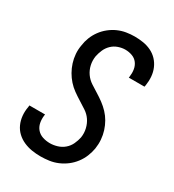

<svg xmlns="http://www.w3.org/2000/svg" viewBox="-182 -845 863 955"><g transform="rotate(30 250.0 -367.5)"><path d="M200 8Q174 8 149.5 4Q125 0 102.5 -10Q80 -20 62.5 -36.5Q45 -53 35 -75Q25 -97 22.5 -122.5Q20 -148 25 -174L26 -184H116L115 -178Q112 -156 116 -135.5Q120 -115 133 -100Q146 -85 166 -78.5Q186 -72 208 -72Q228 -72 249.5 -78.5Q271 -85 288 -99.5Q305 -114 314.5 -134.5Q324 -155 328 -175Q332 -201 326 -226Q320 -251 306.5 -270.5Q293 -290 272.5 -303.5Q252 -317 231 -330Q210 -343 190.5 -357Q171 -371 155 -389Q139 -407 127 -428Q115 -449 107.5 -472.5Q100 -496 98 -521.5Q96 -547 101 -573Q104 -596 113 -619Q122 -642 137 -662.5Q152 -683 172 -699Q192 -715 214.5 -725Q237 -735 261 -739Q285 -743 309 -743Q334 -743 358.5 -739Q383 -735 404.5 -724.5Q426 -714 442 -697Q458 -680 467.5 -658Q477 -636 479 -611Q481 -586 477 -561L475 -551H385L386 -557Q389 -578 386 -598Q383 -618 371.5 -633.5Q360 -649 341 -656Q322 -663 301 -663Q282 -663 261.5 -656Q241 -649 225.5 -634Q210 -619 201.5 -599.5Q193 -580 189 -560Q185 -534 190.5 -509.5Q196 -485 210 -465Q224 -445 244.5 -431.5Q265 -418 285.5 -405.5Q306 -393 325.5 -378.5Q345 -364 361.5 -346.5Q378 -329 390 -308Q402 -287 409.5 -263.5Q417 -240 419 -214.5Q421 -189 417 -163Q413 -139 403.5 -115.5Q394 -92 378 -71Q362 -50 341.5 -34.5Q321 -19 297.5 -9Q274 1 249 4.5Q224 8 200 8Z"/></g></svg>

Font: Iosevka Medium Oblique
Style: Regular
Weight: 500
Italic angle: -9°
Monospace: yes
Designer: Belleve Invis
Foundry: Belleve Invis
Version: Version 32.5.0; ttfautohint (v1.8.4)